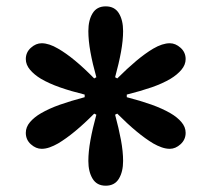

<svg xmlns="http://www.w3.org/2000/svg" viewBox="-20 -861 671 610"><path d="M315.9 -271Q287.6 -271 274.2 -293.2Q260.7 -315.4 260.7 -349.6Q260.7 -378.9 267.3 -415.5Q273.9 -452.1 286.1 -496.6L279.3 -500Q215.3 -435.5 164.6 -405.3Q150.9 -397.5 137.7 -392.8Q124.5 -388.2 112.3 -388.2Q94.2 -388.2 78.1 -402.6Q62 -417 62 -439Q62 -457.5 75.4 -473.1Q88.9 -488.8 109.9 -501Q135.7 -516.1 170.2 -528.3Q204.6 -540.5 249 -552.2V-560.5Q205.1 -571.3 170.4 -583.5Q135.7 -595.7 109.9 -610.8Q88.9 -623.5 75.4 -639.4Q62 -655.3 62 -673.3Q62 -694.8 78.1 -709.2Q94.2 -723.6 112.3 -723.6Q135.7 -723.6 164.6 -706.5Q214.8 -677.7 279.3 -611.8L286.1 -615.7Q273.9 -659.2 267.3 -695.8Q260.7 -732.4 260.7 -762.2Q260.7 -796.9 274.2 -818.8Q287.6 -840.8 315.9 -840.8Q344.2 -840.8 357.7 -818.8Q371.1 -796.9 371.1 -762.2Q371.1 -732.9 364.5 -696.5Q357.9 -660.2 345.7 -615.7L352.5 -611.8Q384.3 -643.6 412.8 -667.5Q441.4 -691.4 466.8 -706.5Q496.1 -723.6 519.5 -723.6Q537.6 -723.6 553.7 -709.2Q569.8 -694.8 569.8 -673.3Q569.8 -655.3 556.4 -639.4Q543 -623.5 522 -610.8Q496.6 -595.7 462.2 -583.7Q427.7 -571.8 382.8 -560.5V-552.2Q426.3 -541 461.2 -528.6Q496.1 -516.1 522 -501Q543 -488.8 556.4 -473.1Q569.8 -457.5 569.8 -439Q569.8 -417.5 553.7 -402.8Q537.6 -388.2 519.5 -388.2Q507.3 -388.2 493.9 -392.8Q480.5 -397.5 466.8 -405.3Q417 -435.1 352.5 -500L345.7 -496.6Q357.4 -453.1 364.3 -416.3Q371.1 -379.4 371.1 -349.6Q371.1 -315.4 357.7 -293.2Q344.2 -271 315.9 -271Z"/></svg>

Font: Pinar DS1 Bold
Style: Regular
Weight: 700
Designer: Amin Abedi
Version: Version 3.000